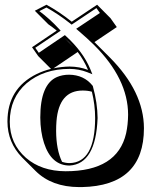

<svg xmlns="http://www.w3.org/2000/svg" viewBox="-20 -718 631 805"><path d="M272 -34.2Q378.4 -36.6 378.9 -223.1Q378.9 -277.8 365.2 -333.5Q348.1 -338.4 326.7 -338.4Q227.1 -338.4 216.8 -210Q215.3 -191.4 215.3 -168.5Q215.8 -89.8 240.2 -39.6Q255.9 -34.2 272 -34.2ZM11.2 -208Q11.2 -347.2 133.8 -407.7Q162.1 -421.4 193.8 -429.2L140.1 -482.9L114.3 -520L217.8 -589.8Q201.7 -603 182.6 -616.2L126 -672.9L174.8 -698.2Q229 -668.5 280.8 -627L387.2 -698.2L443.4 -641.6L469.7 -604.5L376 -541.5Q380.4 -537.1 383.8 -533.7L440.4 -477.1Q583 -333.5 583.5 -180.7Q583.5 61 323.2 66.4Q316.9 66.4 311.5 66.4Q196.8 65.9 129.4 -1L72.8 -57.6Q11.7 -120.1 11.2 -208ZM287.6 -521.5Q278.8 -531.2 270.5 -539.6Q261.2 -548.8 251 -558.1ZM305.7 -500 204.6 -431.6Q238.8 -438.5 272 -439Q314.5 -438.5 349.1 -424.8Q332 -465.3 305.7 -500ZM21 -208Q21 -115.7 88.9 -56.2Q153.3 -0.5 254.9 0Q472.2 0 508.8 -159.2Q516.6 -194.8 517.1 -236.8Q517.1 -387.7 373.5 -530.3Q345.2 -558.1 309.6 -588.4L299.3 -597.2L398.9 -663.6L384.3 -684.1L280.3 -614.7L274.9 -619.1Q225.1 -658.7 174.8 -686.5L145 -671.4Q189 -638.7 226.6 -597.7L234.4 -589.4L127.9 -517.6L142.6 -496.6L252 -570.8L257.8 -565.4Q328.1 -501 358.4 -428.7L367.2 -406.7L345.2 -415.5Q311.5 -428.7 272 -429.2Q163.1 -429.2 91.3 -368.7Q21.5 -308.1 21 -208ZM272 -23.9Q195.3 -23.9 164.6 -118.2Q149.4 -165 148.9 -225.1Q148.9 -364.7 218.8 -395Q241.7 -404.8 270 -404.8Q332 -403.8 367.7 -359.4L369.1 -357.4L369.6 -355.5Q388.7 -285.6 389.2 -223.1Q381.8 -30.8 272 -23.9Z"/></svg>

Font: Linux Biolinum Shadow O
Style: Bold
Weight: 700
Designer: Philipp H. Poll
Foundry: Philipp H. Poll
Version: Version 0.9.2